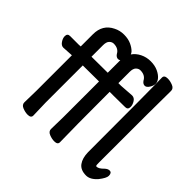

<svg xmlns="http://www.w3.org/2000/svg" viewBox="-179 -911 1136 1136"><g transform="rotate(45 388.5 -343.5)"><path d="M341 -595Q334 -590 327 -590Q312 -590 301 -606Q285 -637 245 -637Q230 -637 218 -625Q206 -613 206 -585V-489L341 -490ZM361 -663Q378 -688 408 -703Q438 -718 473 -718Q508 -718 534 -706Q560 -694 574 -677.5Q588 -661 588 -644Q588 -628 576 -609Q564 -590 550 -590Q535 -590 524 -606Q508 -637 468 -637Q453 -637 441 -625Q429 -613 429 -585V-491H451L538 -497Q557 -497 568.5 -478.5Q580 -460 580 -443Q580 -419 558 -419Q475 -419 462 -418H429Q429 -105 432 1Q432 21 404 21Q384 21 361.5 12Q339 3 339 -17L341 -116V-417L206 -416V-105L209 1Q209 21 181 21Q161 21 138.5 12Q116 3 116 -17L118 -116V-413L50 -409Q33 -409 20.5 -427.5Q8 -446 8 -463Q8 -486 30 -486H104L118 -487V-589Q118 -670 186 -703Q215 -718 250 -718Q285 -718 311 -706Q337 -694 352 -678Q358 -671 361 -663ZM680 31Q634 31 613 2.5Q592 -26 591 -75Q591 -590 588 -697Q588 -717 617 -717Q637 -717 659.5 -708Q682 -699 682 -679Q680 -590 680 -78Q680 -55 682 -52.5Q684 -50 687 -50Q705 -50 729 -75Q744 -89 758 -89Q777 -89 777 -63Q777 -44 748 -7Q715 31 680 31Z"/></g></svg>

Font: LXGW ZhenKai
Style: Regular
Weight: 400
Designer: LXGW / Fontworks Inc.
Foundry: LXGW / Fontworks Inc.
Version: Version 0.800;June 8, 2025